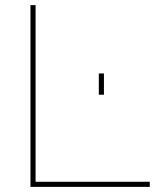

<svg xmlns="http://www.w3.org/2000/svg" viewBox="-20 -730 619 750"><path d="M99 0V-710H119V-20H565V0ZM366 -360V-443H386V-360Z"/></svg>

Font: Raleway Thin
Style: Regular
Weight: 100
Designer: Matt McInerney, Pablo Impallari, Rodrigo Fuenzalida
Foundry: Matt McInerney, Pablo Impallari, Rodrigo Fuenzalida
Version: Version 4.026